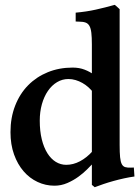

<svg xmlns="http://www.w3.org/2000/svg" viewBox="-20 -763 585 804"><path d="M296.9 -672.9V-710Q341.8 -713.9 381.1 -722.7Q420.4 -731.4 460.4 -742.7Q461.4 -742.2 464.6 -739.5Q467.8 -736.8 471.2 -733.6Q474.6 -730.5 477.5 -727.8Q480.5 -725.1 481 -724.6V-156.2Q481 -124 482.9 -104.7Q484.9 -85.4 490 -75.7Q495.1 -65.9 504.4 -63.2Q513.7 -60.5 528.3 -61L540.5 -61.5L543 -23.9Q522 -21 499.5 -16.1Q477.1 -11.2 455.1 -5.1Q433.1 1 413.1 7.8Q393.1 14.6 376.5 21Q376.5 20.5 371.8 16.8Q367.2 13.2 364.7 11.2V-576.7Q364.7 -606.9 362.5 -625.5Q360.4 -644 354.5 -654.5Q348.6 -665 337.9 -668.7Q327.1 -672.4 309.6 -672.4ZM371.6 -451.2V-374Q362.8 -386.2 350.8 -397Q338.9 -407.7 325.2 -415.5Q311.5 -423.3 296.6 -427.7Q281.7 -432.1 266.6 -432.1Q240.7 -432.1 218.8 -418.9Q196.8 -405.8 180.7 -382.3Q164.6 -358.9 155.5 -326.9Q146.5 -294.9 146.5 -257.8Q146.5 -213.9 155 -179.4Q163.6 -145 178.5 -121.3Q193.4 -97.7 213.6 -85.2Q233.9 -72.8 257.3 -72.8Q286.6 -72.8 314.7 -87.6Q342.8 -102.5 366.7 -128.9V-76.2Q359.4 -68.4 344.2 -53.2Q329.1 -38.1 308.3 -22.9Q287.6 -7.8 262 3.4Q236.3 14.6 208 14.6Q170.9 14.6 137.5 -1Q104 -16.6 78.9 -45.7Q53.7 -74.7 38.8 -116.2Q23.9 -157.7 23.9 -209.5Q23.9 -270.5 43.5 -320.6Q63 -370.6 97.9 -406Q132.8 -441.4 180.4 -460.7Q228 -480 284.2 -480Q312 -480 334.5 -471.2Q356.9 -462.4 371.6 -451.2Z"/></svg>

Font: Varendra
Style: Regular
Weight: 700
Designer: Jacob Thomas
Foundry: Bangla Type Foundry
Version: Version 1.008